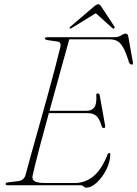

<svg xmlns="http://www.w3.org/2000/svg" viewBox="-20 -876 649 908"><path d="M361.5 0H16Q6.5 0 6.5 -6Q6.5 -12.5 17.5 -13.5L66.5 -19.5Q92 -22.5 100.5 -47.5Q111 -88 127.8 -147.8Q144.5 -207.5 164 -276.8Q183.5 -346 202.8 -415.8Q222 -485.5 238.5 -547.5Q255 -609.5 265.5 -653.5Q270.5 -677 252 -679.5L203.5 -686.5Q192.5 -688.5 192.5 -694Q192.5 -700 202.5 -700H519Q540 -700 552.8 -708.5Q565.5 -717 575 -717Q584 -717 586.5 -704.5L608 -584Q611.5 -570.5 602.5 -570.5Q595.5 -570.5 590 -581Q576.5 -626.5 563.2 -650Q550 -673.5 534.8 -681.8Q519.5 -690 499 -690H307.5Q287.5 -617.5 262.8 -528.5Q238 -439.5 214 -352H389.5Q412.5 -352 425.2 -367.2Q438 -382.5 435.5 -426.5Q434.5 -434 442 -434Q450 -434 451.5 -425.5L477 -282.5Q479 -271.5 472 -270.5Q465 -269.5 461.5 -277.5Q450.5 -315 435.2 -328Q420 -341 393.5 -341H211Q186.5 -252 166 -174.5Q145.5 -97 135 -49Q129.5 -30 141.8 -20.2Q154 -10.5 197 -10.5H332.5Q384 -10.5 422.8 -43.2Q461.5 -76 489.5 -147Q491.5 -152.5 496.5 -152.5Q502 -152.5 501.5 -145.5Q501 -118.5 490.2 -91Q479.5 -63.5 462.2 -40.2Q445 -17 425.5 -2.8Q406 11.5 388 11.5Q380.5 11.5 375.5 5.8Q370.5 0 361.5 0ZM320 -744Q312.5 -739.5 310 -741.5Q306.5 -744.5 313.5 -750.5L422.5 -843.5Q436.5 -856 444.5 -856Q452.5 -856 460 -843.5L521 -750.5Q524 -744.5 519.5 -741.5Q515.5 -739 510.5 -744L433 -813.5Z"/></svg>

Font: Fraunces 72pt S000 Thin
Style: Italic
Weight: 100
Italic angle: -16°
Version: Version 1.000; ttfautohint (v1.8.3)